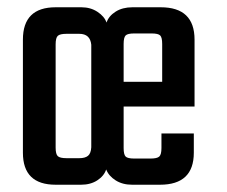

<svg xmlns="http://www.w3.org/2000/svg" viewBox="-20 -508 624 528"><path d="M344 -488H422Q515 -488 515 -399V-215H320V-101Q320 -83 325.5 -77.5Q331 -72 349 -72H394Q412 -72 418 -77.5Q424 -83 424 -101V-141H513V-88Q513 0 420 0H343Q317 0 298 -12Q279 -24 272 -42Q266 -24 247.5 -12Q229 0 203 0H133Q43 0 43 -88V-399Q43 -488 133 -488H204Q229 -488 248 -475.5Q267 -463 273 -446Q279 -464 298 -476Q317 -488 344 -488ZM198 -415H163Q145 -415 139 -409.5Q133 -404 133 -386V-102Q133 -84 139 -78.5Q145 -73 163 -73H198Q214 -73 222 -79.5Q230 -86 231 -103V-385Q228 -415 198 -415ZM320 -283H426V-387Q426 -405 420.5 -410.5Q415 -416 397 -416H349Q331 -416 325.5 -410.5Q320 -405 320 -387Z"/></svg>

Font: Teko Regular
Style: Regular
Weight: 400
Designer: Manushi Parikh, Jonny Pinhorn
Foundry: Indian Type Foundry
Version: Version 1.105;PS 1.0;hotconv 1.0.78;makeotf.lib2.5.61930; tt